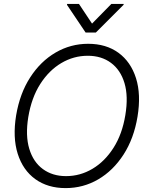

<svg xmlns="http://www.w3.org/2000/svg" viewBox="-20 -964 766 994"><path d="M319.8 9.8Q227.1 9.8 162.8 -36.6Q98.6 -83 71.8 -167.7Q44.9 -252.4 63.5 -366.7Q82.5 -480 136.2 -563.2Q189.9 -646.5 267.8 -691.9Q345.7 -737.3 436.5 -737.3Q529.3 -737.3 593.3 -690.7Q657.2 -644 684.1 -559.3Q710.9 -474.6 691.9 -359.9Q673.3 -247.1 619.6 -163.8Q565.9 -80.6 488.5 -35.4Q411.1 9.8 319.8 9.8ZM321.8 -52.2Q395 -52.2 458.7 -90.1Q522.5 -127.9 567.6 -198.7Q612.8 -269.5 628.9 -368.2Q645 -465.3 624.5 -533.7Q604 -602.1 554.4 -638.7Q504.9 -675.3 434.6 -675.3Q361.3 -675.3 297.4 -637.5Q233.4 -599.6 188.2 -528.8Q143.1 -458 126.5 -358.4Q110.8 -262.2 131.6 -193.6Q152.3 -125 202.1 -88.6Q252 -52.2 321.8 -52.2ZM388.7 -943.8 456.5 -841.8 556.6 -943.8H620.6L619.6 -939L476.1 -795.4H423.3L326.7 -939L327.6 -943.8Z"/></svg>

Font: Inter Tight Light
Style: Italic
Weight: 300
Italic angle: -9.39999°
Designer: Rasmus Andersson
Foundry: rsms
Version: Version 3.004